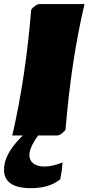

<svg xmlns="http://www.w3.org/2000/svg" viewBox="-27 -685 463 971"><path d="M262.2 0H166Q154.3 16.1 144.5 32.7Q121.6 71.3 121.6 98.9Q121.6 126.5 141.8 141.8Q162.1 157.2 199.2 157.2Q236.3 157.2 289.6 136.7Q286.1 182.6 277.8 221.7Q222.2 266.6 129.9 266.6Q-6.8 266.6 -6.8 172.9Q-6.8 97.7 75.2 13.7Q81.5 6.8 88.4 0H35.2Q102.5 -291.5 130.4 -632.8Q130.4 -639.2 146.2 -651.9Q162.1 -664.6 173.3 -664.6H400.4Q332.5 -375.5 304.7 -32.2Q304.7 -25.9 289.1 -12.9Q273.4 0 262.2 0Z"/></svg>

Font: Emblema One
Style: Regular
Weight: 400
Designer: Riccardo De Franceschi
Foundry: Riccardo De Franceschi
Version: Version 1.003